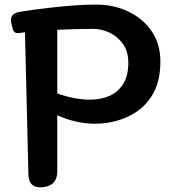

<svg xmlns="http://www.w3.org/2000/svg" viewBox="-20 -810 741 838"><path d="M89 -669 65 -666Q40 -662 35 -686L30 -706Q19 -750 64 -758Q117 -767 196 -776Q256 -783 306 -786.5Q356 -790 398 -790Q478 -790 541 -759Q606 -728 643 -672Q680 -617 680 -542Q680 -447 640 -388Q620 -357 593 -335Q566 -313 534 -299Q468 -270 394 -270Q313 -270 230 -307V-62Q230 0 168 7Q106 14 104 -48ZM372 -375Q419 -375 456.5 -391Q494 -407 517 -442.5Q540 -478 540 -536Q540 -586 516.5 -618.5Q493 -651 458 -667.5Q423 -684 387 -684Q314 -684 230 -680V-402Q307 -375 372 -375Z"/></svg>

Font: MaokenZhuyuanTi
Style: Regular
Weight: 400
Designer: Fontworks Inc & LongZhuTi team: ZERO子、时光羊、荆南、频凡、刘鹏、Little White Dog、帆影Magmeta、奈白不弍、白日月球、ChaoTawei、雨三（排名不分先后）
Version: Version 1.000; 20230222